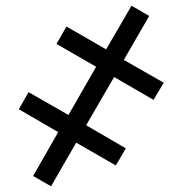

<svg xmlns="http://www.w3.org/2000/svg" viewBox="-20 -650 640 673"><path d="M159 3 247 -150 386 -70 421 -130 282 -211 380 -380 518 -300 554 -360 414 -440 503 -594 441 -630 352 -477 213 -557 178 -496 317 -416 220 -247 80 -327 46 -267 184 -187 96 -33Z"/></svg>

Font: Kathrein 77 Bold Condensed
Style: Regular
Weight: 700
Width: 3
Designer: Lazydogs Typefoundry, based on Open Sans by Ascender Corporation
Foundry: Lazydogs Typefoundry
Version: Version 1.003;PS 001.003;hotconv 1.0.88;makeotf.lib2.5.64775